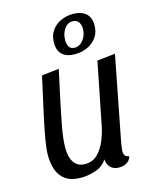

<svg xmlns="http://www.w3.org/2000/svg" viewBox="-117 -837 743 934"><g transform="rotate(-15 254.5 -370.0)"><path d="M176 20Q126 20 97.5 0Q69 -20 57.5 -53.5Q46 -87 46 -126Q46 -157 54 -204Q62 -251 78 -325Q94 -399 119 -510L206 -520Q184 -420 170.5 -355.5Q157 -291 149.5 -250.5Q142 -210 139.5 -184.5Q137 -159 137 -137Q137 -113 143.5 -90.5Q150 -68 166.5 -53.5Q183 -39 211 -39Q249 -39 274.5 -64.5Q300 -90 315.5 -129Q331 -168 338 -208L398 -510L489 -520L406 -93Q405 -84 403 -72Q401 -60 401 -51Q401 -37 407.5 -29.5Q414 -22 427 -21Q424 -7 415 2Q406 11 394 15.5Q382 20 367 20Q340 20 324.5 5.5Q309 -9 306 -37Q287 -6 249.5 7Q212 20 176 20ZM301 -568Q260 -568 238 -588Q216 -608 216 -648Q216 -683 233 -708Q250 -733 278.5 -746.5Q307 -760 341 -760Q382 -760 405.5 -740Q429 -720 429 -680Q429 -645 411.5 -620Q394 -595 365 -581.5Q336 -568 301 -568ZM308 -599Q334 -599 352 -623Q370 -647 370 -677Q370 -699 360 -712.5Q350 -726 330 -726Q305 -726 288.5 -702.5Q272 -679 272 -647Q272 -625 280.5 -612Q289 -599 308 -599Z"/></g></svg>

Font: Sansita Swashed Light
Style: Regular
Weight: 300
Designer: Pablo Cosgaya
Foundry: Omnibus-Type
Version: Version 1.003